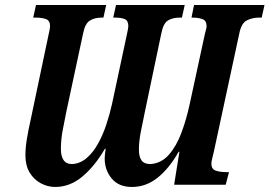

<svg xmlns="http://www.w3.org/2000/svg" viewBox="-20 -734 1071 763"><path d="M199 9Q170 9 142.5 -5.5Q115 -20 98 -48Q81 -76 81 -117Q81 -147 87 -183Q93 -219 101 -254L173 -596Q179 -622 179 -630Q179 -652 163 -658Q147 -664 123 -664H112L123 -714H402L391 -664H383Q357 -664 337.5 -652.5Q318 -641 310 -600L244 -292Q238 -261 230 -221Q222 -181 222 -142Q222 -114 232.5 -98Q243 -82 267 -82Q299 -84 324.5 -106Q350 -128 369.5 -163Q389 -198 402.5 -239Q416 -280 425 -320L484 -596Q490 -623 490 -630Q490 -652 476 -658Q462 -664 439 -664H430L441 -714H714L703 -664H693Q667 -664 648 -653Q629 -642 621 -601L556 -291Q549 -257 540.5 -215Q532 -173 532 -140Q532 -111 542.5 -96.5Q553 -82 578 -82Q621 -85 651 -119Q681 -153 701 -206.5Q721 -260 734 -321L794 -598Q797 -609 799 -617.5Q801 -626 801 -630Q801 -652 784.5 -658Q768 -664 746 -664H741L751 -714H1031L1020 -664H1009Q983 -664 961 -653Q939 -642 931 -601L830 -132Q826 -115 823 -103Q820 -91 820 -84Q820 -62 837 -56Q854 -50 879 -50H890L877 0H672L693 -131H690Q652 -64 606 -27.5Q560 9 504 9Q452 9 424 -24.5Q396 -58 396 -105Q396 -116 400 -143H397Q357 -74 307.5 -32.5Q258 9 199 9Z"/></svg>

Font: Noto Serif ExtraCondensed
Style: Bold Italic
Weight: 700
Width: 2
Italic angle: -12°
Designer: Monotype Design Team
Foundry: Monotype Imaging Inc.
Version: Version 2.013; ttfautohint (v1.8.4.7-5d5b)